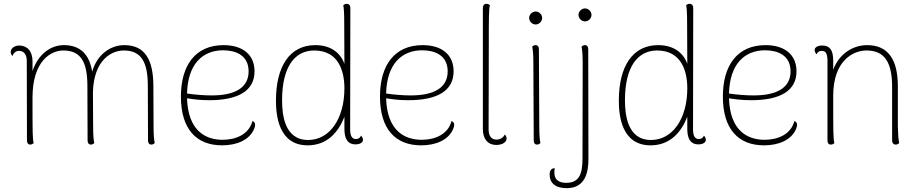

<svg xmlns="http://www.w3.org/2000/svg" viewBox="-20 -748 4806 1004"><path d="M783 -87 782 -297C782 -437 737 -512 630 -512C554 -512 486 -459 462 -373C448 -462 401 -512 314 -512C243 -512 178 -462 150 -376V-427C150 -481 122 -510 80 -510C60 -510 36 -498 36 -476C36 -470 38 -463 45 -455C51 -472 64 -482 79 -482C106 -482 120 -462 120 -429L121 -14C121 0 127 8 138 8C147 8 152 4 156 0C150 -23 150 -57 150 -237C150 -431 247 -484 311 -484C404 -484 437 -422 437 -298L438 -14C438 0 444 8 455 8C464 8 469 4 473 0C469 -16 467 -47 467 -87L466 -267C471 -437 565 -484 627 -484C720 -484 753 -422 753 -298L754 -14C754 0 760 8 771 8C780 8 785 4 789 0C785 -16 783 -47 783 -87Z M1300 -115C1282 -45 1213 -17 1144 -17C1051 -17 963 -68 958 -234C990 -229 1026 -224 1074 -224C1227 -224 1311 -274 1311 -375C1311 -463 1248 -512 1149 -512C1003 -512 926 -408 926 -243C926 -73 1007 12 1141 12C1217 12 1283 -15 1308 -72C1320 -100 1312 -110 1300 -115ZM1147 -485C1211 -485 1280 -460 1280 -375C1280 -291 1212 -249 1086 -249C1049 -249 996 -253 958 -259C962 -413 1039 -485 1147 -485Z M1868 -39C1861 -23 1849 -21 1841 -21C1823 -21 1811 -34 1811 -71L1812 -706C1812 -720 1805 -728 1793 -728C1784 -728 1779 -724 1775 -720C1778 -708 1780 -682 1780 -628L1781 -414C1759 -476 1705 -512 1629 -512C1494 -512 1423 -400 1423 -222C1423 -144 1437 12 1589 12C1690 12 1750 -56 1781 -138V-73C1781 -20 1800 7 1838 7C1862 7 1878 -2 1878 -17C1878 -24 1875 -31 1868 -39ZM1591 -16C1467 -16 1455 -150 1455 -224C1455 -401 1523 -484 1623 -484C1751 -484 1781 -375 1781 -286C1781 -130 1706 -16 1591 -16Z M2341 -115C2323 -45 2254 -17 2185 -17C2092 -17 2004 -68 1999 -234C2031 -229 2067 -224 2115 -224C2268 -224 2352 -274 2352 -375C2352 -463 2289 -512 2190 -512C2044 -512 1967 -408 1967 -243C1967 -73 2048 12 2182 12C2258 12 2324 -15 2349 -72C2361 -100 2353 -110 2341 -115ZM2188 -485C2252 -485 2321 -460 2321 -375C2321 -291 2253 -249 2127 -249C2090 -249 2037 -253 1999 -259C2003 -413 2080 -485 2188 -485Z M2575 10C2603 10 2629 -2 2629 -24C2629 -30 2627 -37 2620 -45C2612 -28 2595 -18 2576 -18C2549 -18 2535 -38 2535 -71L2536 -524C2536 -644 2536 -705 2542 -720C2538 -724 2533 -728 2524 -728C2512 -728 2505 -720 2505 -706V-73C2505 -19 2533 10 2575 10Z M2781 -620C2799 -620 2815 -636 2815 -654C2815 -672 2799 -688 2781 -688C2763 -688 2747 -672 2747 -654C2747 -636 2763 -620 2781 -620ZM2800 -87 2798 -490C2798 -504 2792 -512 2781 -512C2772 -512 2767 -508 2763 -504C2767 -488 2769 -457 2769 -417L2771 -14C2771 0 2777 8 2788 8C2797 8 2802 4 2806 0C2802 -16 2800 -47 2800 -87Z M3039 -636C3057 -636 3073 -652 3073 -670C3073 -688 3057 -704 3039 -704C3021 -704 3005 -688 3005 -670C3005 -652 3021 -636 3039 -636ZM2943 236C3045 236 3057 145 3057 83L3056 -490C3056 -504 3050 -512 3039 -512C3030 -512 3025 -508 3021 -504C3025 -488 3027 -455 3027 -417L3026 80C3026 160 3010 208 2941 208C2916 208 2879 202 2879 154C2879 147 2879 140 2881 132H2878C2860 132 2854 150 2854 164C2854 209 2885 236 2943 236Z M3661 -39C3654 -23 3642 -21 3634 -21C3616 -21 3604 -34 3604 -71L3605 -706C3605 -720 3598 -728 3586 -728C3577 -728 3572 -724 3568 -720C3571 -708 3573 -682 3573 -628L3574 -414C3552 -476 3498 -512 3422 -512C3287 -512 3216 -400 3216 -222C3216 -144 3230 12 3382 12C3483 12 3543 -56 3574 -138V-73C3574 -20 3593 7 3631 7C3655 7 3671 -2 3671 -17C3671 -24 3668 -31 3661 -39ZM3384 -16C3260 -16 3248 -150 3248 -224C3248 -401 3316 -484 3416 -484C3544 -484 3574 -375 3574 -286C3574 -130 3499 -16 3384 -16Z M4134 -115C4116 -45 4047 -17 3978 -17C3885 -17 3797 -68 3792 -234C3824 -229 3860 -224 3908 -224C4061 -224 4145 -274 4145 -375C4145 -463 4082 -512 3983 -512C3837 -512 3760 -408 3760 -243C3760 -73 3841 12 3975 12C4051 12 4117 -15 4142 -72C4154 -100 4146 -110 4134 -115ZM3981 -485C4045 -485 4114 -460 4114 -375C4114 -291 4046 -249 3920 -249C3883 -249 3830 -253 3792 -259C3796 -413 3873 -485 3981 -485Z M4675 -87V-297C4675 -437 4624 -512 4514 -512C4438 -512 4366 -464 4337 -383V-431C4337 -483 4321 -510 4280 -510C4256 -510 4240 -501 4240 -486C4240 -479 4243 -472 4250 -464C4257 -480 4269 -482 4277 -482C4298 -482 4306 -469 4307 -432V-14C4307 0 4313 8 4325 8C4334 8 4339 4 4343 0C4337 -24 4337 -59 4337 -247C4337 -433 4443 -484 4511 -484C4606 -484 4644 -422 4645 -298V-14C4645 0 4652 8 4664 8C4673 8 4678 4 4682 0C4678 -16 4676 -47 4675 -87Z"/></svg>

Font: Arima Koshi Thin
Style: Regular
Weight: 250
Designer: Joana Correia and Natanael Gama
Foundry: NDISCOVER
Version: Version 1.019;PS 001.019;hotconv 1.0.88;makeotf.lib2.5.64775